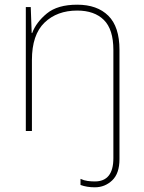

<svg xmlns="http://www.w3.org/2000/svg" viewBox="-20 -558 613 818"><path d="M384 240Q427 240 458 210.5Q489 181 489 120V-346Q489 -444 441.5 -491Q394 -538 309 -538Q225 -538 179.5 -500.5Q134 -463 117 -417H115L111 -528H90V0H116V-302Q116 -410 169.5 -461.5Q223 -513 309 -513Q382 -513 422.5 -473Q463 -433 463 -345V116Q463 215 384 215Q369 215 353.5 213Q338 211 323 204V230Q350 240 384 240Z"/></svg>

Font: Noto Sans UI Thin
Style: Regular
Weight: 250
Designer: Monotype Design Team
Foundry: Monotype Imaging Inc.
Version: Version 1.901